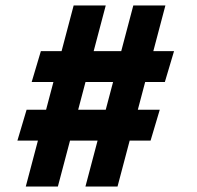

<svg xmlns="http://www.w3.org/2000/svg" viewBox="-20 -680 717 700"><path d="M248.5 -660H365.5L191 0H74ZM466 -660H583L408.5 0H291.5ZM129 -493.5H614.5L581 -381H95.5ZM77 -280H562.5L529 -167.5H43.5Z"/></svg>

Font: League Spartan Thin ExtraBold
Style: Regular
Weight: 800
Version: Version 2.002